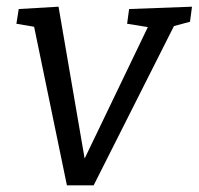

<svg xmlns="http://www.w3.org/2000/svg" viewBox="-20 -552 594 574"><path d="M366 -525 554 -532 548 -487 500 -474 260 2H180L82 -472L29 -481L36 -525L155 -532L233 -78L422 -471L360 -481Z"/></svg>

Font: Bitter Pro
Style: Italic
Weight: 400
Italic angle: -9°
Designer: Sol Matas, and Bitter project Authors
Foundry: Sol Matas
Version: Version 1.010